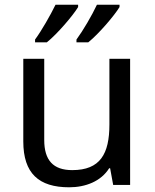

<svg xmlns="http://www.w3.org/2000/svg" viewBox="-20 -786 658 816"><path d="M488 -756V-766H392C371 -721 333 -656 305 -618V-606H355C400 -642 467 -721 488 -756ZM312 -756V-766H216C194 -721 157 -656 129 -618V-606H179C224 -642 291 -721 312 -756ZM533 -536H445V-257C445 -132 406 -63 287 -63C206 -63 168 -105 168 -191V-536H79V-185C79 -49 145 10 274 10C343 10 409 -15 444 -71H448L461 0H533Z"/></svg>

Font: Noto Sans Hebrew Droid Medium
Style: Regular
Weight: 500
Designer: Monotype Design Team
Foundry: Monotype Imaging Inc.
Version: Version 1.100